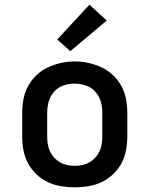

<svg xmlns="http://www.w3.org/2000/svg" viewBox="-20 -794 640 822"><path d="M300 8Q270 8 240.5 3Q211 -2 184.5 -14.5Q158 -27 136 -48Q114 -69 100 -95Q86 -121 80.5 -150.5Q75 -180 75 -210V-310Q75 -340 80.5 -369.5Q86 -399 100 -425Q114 -451 136 -472Q158 -493 185 -505.5Q212 -518 241 -524.5Q270 -531 300 -531Q330 -531 359 -524.5Q388 -518 415 -505.5Q442 -493 464 -472Q486 -451 500 -425Q514 -399 519.5 -369.5Q525 -340 525 -310V-210Q525 -180 519.5 -150.5Q514 -121 500 -95Q486 -69 464 -48Q442 -27 415.5 -14.5Q389 -2 359.5 3Q330 8 300 8ZM300 -84Q316 -84 332.5 -87.5Q349 -91 363 -99Q377 -107 388 -119Q399 -131 406 -146Q413 -161 415.5 -177.5Q418 -194 418 -210V-310Q418 -326 415.5 -342.5Q413 -359 406 -374Q399 -389 388 -401.5Q377 -414 362.5 -421.5Q348 -429 331.5 -432.5Q315 -436 298 -436Q282 -436 266 -432.5Q250 -429 236 -421Q222 -413 211 -400.5Q200 -388 193.5 -373Q187 -358 184.5 -342Q182 -326 182 -310V-210Q182 -194 184.5 -177.5Q187 -161 194 -146Q201 -131 212 -119Q223 -107 237 -99Q251 -91 267.5 -87.5Q284 -84 300 -84ZM281 -575 225 -625 363 -774 437 -706Z"/></svg>

Font: Iosevka Custom SmBdEx
Style: Regular
Weight: 600
Width: 7
Monospace: yes
Designer: Belleve Invis
Foundry: Belleve Invis
Version: Version 11.2.4; ttfautohint (v1.8.4)